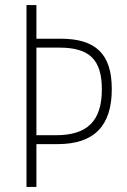

<svg xmlns="http://www.w3.org/2000/svg" viewBox="-20 -734 497 754"><path d="M419 -384C419 -524 354 -582 218 -582H123V-714H84V0H123V-168H206C351 -168 419 -241 419 -384ZM200 -203H123V-547H213C331 -547 380 -500 380 -383C380 -259 323 -203 200 -203Z"/></svg>

Font: Noto Sans Myanmar UI Condensed ExtraLight
Style: Regular
Weight: 200
Width: 3
Designer: Monotype Design Team
Foundry: Monotype Imaging Inc.
Version: Version 2.103